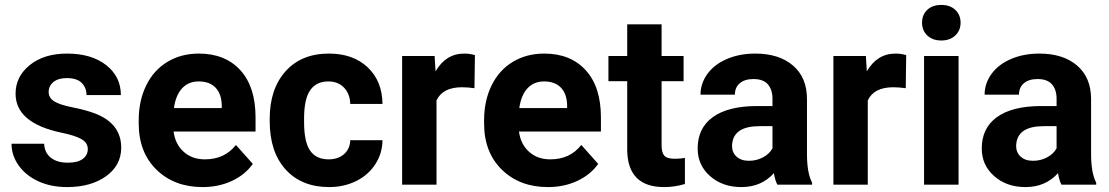

<svg xmlns="http://www.w3.org/2000/svg" viewBox="-20 -758 4552 788"><path d="M340.3 -146Q340.3 -171.9 314.7 -186.8Q289.1 -201.7 232.4 -213.4Q43.9 -252.9 43.9 -373.5Q43.9 -443.8 102.3 -491Q160.6 -538.1 254.9 -538.1Q355.5 -538.1 415.8 -490.7Q476.1 -443.4 476.1 -367.7H335Q335 -397.9 315.4 -417.7Q295.9 -437.5 254.4 -437.5Q218.8 -437.5 199.2 -421.4Q179.7 -405.3 179.7 -380.4Q179.7 -356.9 201.9 -342.5Q224.1 -328.1 276.9 -317.6Q329.6 -307.1 365.7 -293.9Q477.5 -252.9 477.5 -151.9Q477.5 -79.6 415.5 -34.9Q353.5 9.8 255.4 9.8Q189 9.8 137.5 -13.9Q85.9 -37.6 56.6 -78.9Q27.3 -120.1 27.3 -168H161.1Q163.1 -130.4 189 -110.4Q214.8 -90.3 258.3 -90.3Q298.8 -90.3 319.6 -105.7Q340.3 -121.1 340.3 -146Z M811.5 9.8Q695.3 9.8 622.3 -61.5Q549.3 -132.8 549.3 -251.5V-265.1Q549.3 -344.7 580.1 -407.5Q610.8 -470.2 667.2 -504.2Q723.6 -538.1 795.9 -538.1Q904.3 -538.1 966.6 -469.7Q1028.8 -401.4 1028.8 -275.9V-218.3H692.4Q699.2 -166.5 733.6 -135.3Q768.1 -104 820.8 -104Q902.3 -104 948.2 -163.1L1017.6 -85.4Q985.8 -40.5 931.6 -15.4Q877.4 9.8 811.5 9.8ZM795.4 -423.8Q753.4 -423.8 727.3 -395.5Q701.2 -367.2 693.8 -314.5H890.1V-325.7Q889.2 -372.6 864.7 -398.2Q840.3 -423.8 795.4 -423.8Z M1328.6 -104Q1367.7 -104 1392.1 -125.5Q1416.5 -147 1417.5 -182.6H1549.8Q1549.3 -128.9 1520.5 -84.2Q1491.7 -39.6 1441.7 -14.9Q1391.6 9.8 1331.1 9.8Q1217.8 9.8 1152.3 -62.3Q1086.9 -134.3 1086.9 -261.2V-270.5Q1086.9 -392.6 1151.9 -465.3Q1216.8 -538.1 1330.1 -538.1Q1429.2 -538.1 1489 -481.7Q1548.8 -425.3 1549.8 -331.5H1417.5Q1416.5 -372.6 1392.1 -398.2Q1367.7 -423.8 1327.6 -423.8Q1278.3 -423.8 1253.2 -387.9Q1228 -352.1 1228 -271.5V-256.8Q1228 -175.3 1252.9 -139.6Q1277.8 -104 1328.6 -104Z M1927.2 -396Q1898.4 -399.9 1876.5 -399.9Q1796.4 -399.9 1771.5 -345.7V0H1630.4V-528.3H1763.7L1767.6 -465.3Q1810.1 -538.1 1885.3 -538.1Q1908.7 -538.1 1929.2 -531.7Z M2229 9.8Q2112.8 9.8 2039.8 -61.5Q1966.8 -132.8 1966.8 -251.5V-265.1Q1966.8 -344.7 1997.6 -407.5Q2028.3 -470.2 2084.7 -504.2Q2141.1 -538.1 2213.4 -538.1Q2321.8 -538.1 2384 -469.7Q2446.3 -401.4 2446.3 -275.9V-218.3H2109.9Q2116.7 -166.5 2151.1 -135.3Q2185.5 -104 2238.3 -104Q2319.8 -104 2365.7 -163.1L2435.1 -85.4Q2403.3 -40.5 2349.1 -15.4Q2294.9 9.8 2229 9.8ZM2212.9 -423.8Q2170.9 -423.8 2144.8 -395.5Q2118.7 -367.2 2111.3 -314.5H2307.6V-325.7Q2306.6 -372.6 2282.2 -398.2Q2257.8 -423.8 2212.9 -423.8Z M2695.3 -658.2V-528.3H2785.6V-424.8H2695.3V-161.1Q2695.3 -131.8 2706.5 -119.1Q2717.8 -106.4 2749.5 -106.4Q2772.9 -106.4 2791 -109.9V-2.9Q2749.5 9.8 2705.6 9.8Q2557.1 9.8 2554.2 -140.1V-424.8H2477.1V-528.3H2554.2V-658.2Z M3170.4 0Q3160.6 -19 3156.2 -47.4Q3105 9.8 3022.9 9.8Q2945.3 9.8 2894.3 -35.2Q2843.3 -80.1 2843.3 -148.4Q2843.3 -232.4 2905.5 -277.3Q2967.8 -322.3 3085.4 -322.8H3150.4V-353Q3150.4 -389.6 3131.6 -411.6Q3112.8 -433.6 3072.3 -433.6Q3036.6 -433.6 3016.4 -416.5Q2996.1 -399.4 2996.1 -369.6H2855Q2855 -415.5 2883.3 -454.6Q2911.6 -493.7 2963.4 -515.9Q3015.1 -538.1 3079.6 -538.1Q3177.2 -538.1 3234.6 -489Q3292 -439.9 3292 -351.1V-122.1Q3292.5 -46.9 3313 -8.3V0ZM3053.7 -98.1Q3085 -98.1 3111.3 -112.1Q3137.7 -126 3150.4 -149.4V-240.2H3097.7Q2991.7 -240.2 2984.9 -167L2984.4 -158.7Q2984.4 -132.3 3002.9 -115.2Q3021.5 -98.1 3053.7 -98.1Z M3697.3 -396Q3668.5 -399.9 3646.5 -399.9Q3566.4 -399.9 3541.5 -345.7V0H3400.4V-528.3H3533.7L3537.6 -465.3Q3580.1 -538.1 3655.3 -538.1Q3678.7 -538.1 3699.2 -531.7Z M3914.1 0H3772.5V-528.3H3914.1ZM3764.2 -665Q3764.2 -696.8 3785.4 -717.3Q3806.6 -737.8 3843.3 -737.8Q3879.4 -737.8 3900.9 -717.3Q3922.4 -696.8 3922.4 -665Q3922.4 -632.8 3900.6 -612.3Q3878.9 -591.8 3843.3 -591.8Q3807.6 -591.8 3785.9 -612.3Q3764.2 -632.8 3764.2 -665Z M4336.4 0Q4326.7 -19 4322.3 -47.4Q4271 9.8 4189 9.8Q4111.3 9.8 4060.3 -35.2Q4009.3 -80.1 4009.3 -148.4Q4009.3 -232.4 4071.5 -277.3Q4133.8 -322.3 4251.5 -322.8H4316.4V-353Q4316.4 -389.6 4297.6 -411.6Q4278.8 -433.6 4238.3 -433.6Q4202.6 -433.6 4182.4 -416.5Q4162.1 -399.4 4162.1 -369.6H4021Q4021 -415.5 4049.3 -454.6Q4077.6 -493.7 4129.4 -515.9Q4181.2 -538.1 4245.6 -538.1Q4343.3 -538.1 4400.6 -489Q4458 -439.9 4458 -351.1V-122.1Q4458.5 -46.9 4479 -8.3V0ZM4219.7 -98.1Q4251 -98.1 4277.3 -112.1Q4303.7 -126 4316.4 -149.4V-240.2H4263.7Q4157.7 -240.2 4150.9 -167L4150.4 -158.7Q4150.4 -132.3 4168.9 -115.2Q4187.5 -98.1 4219.7 -98.1Z"/></svg>

Font: Shabnam FD
Style: Bold
Weight: 700
Foundry: DejaVu fonts team - Redesigned by Saber Rastikerdar - Based on Vazir font
Version: Version 5.00;October 20, 2019;FontCreator 12.0.0.2547 64-bit